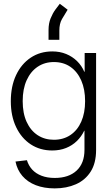

<svg xmlns="http://www.w3.org/2000/svg" viewBox="-20 -810 609 1041"><path d="M276.9 211.4Q218.8 211.4 174.1 194.1Q129.4 176.8 101.3 144Q73.2 111.3 64 65.9L126 58.6Q134.8 87.9 154.5 109.4Q174.3 130.9 205.1 142.8Q235.8 154.8 276.9 154.8Q352.5 154.8 395.3 115Q438 75.2 438 2.4V-101.1H436.5Q421.4 -69.3 396.5 -45.2Q371.6 -21 338.1 -7.6Q304.7 5.9 263.2 5.9Q197.3 5.9 146.7 -27.3Q96.2 -60.5 67.4 -120.8Q38.6 -181.2 38.6 -261.2Q38.6 -341.8 67.1 -402.6Q95.7 -463.4 146.5 -497.3Q197.3 -531.2 263.7 -531.2Q304.7 -531.2 338.6 -517.3Q372.6 -503.4 397.9 -478.5Q423.3 -453.6 437 -420.9H439V-522.5H501V2.9Q501 74.2 471.7 120.4Q442.4 166.5 391.6 189Q340.8 211.4 276.9 211.4ZM272 -52.2Q323.7 -52.2 361.8 -77.9Q399.9 -103.5 420.7 -150.6Q441.4 -197.8 441.4 -261.7Q441.4 -325.7 420.7 -373.3Q399.9 -420.9 362.1 -447.3Q324.2 -473.6 272 -473.6Q222.2 -473.6 184.1 -448Q146 -422.4 124.5 -375Q103 -327.6 103 -261.7Q103 -195.8 124.5 -148.9Q146 -102.1 184.1 -77.1Q222.2 -52.2 272 -52.2ZM243.2 -594.2V-647.5Q243.2 -683.1 254.4 -710.4Q265.6 -737.8 280 -757.6Q294.4 -777.3 304.2 -789.6L346.7 -757.3Q330.1 -731 315.9 -706.3Q301.8 -681.6 301.8 -645V-594.2Z"/></svg>

Font: Inter 28pt Light
Style: Regular
Weight: 300
Designer: Rasmus Andersson
Foundry: rsms
Version: Version 4.001;git-66647c0bb